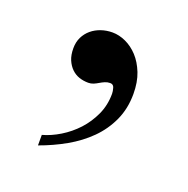

<svg xmlns="http://www.w3.org/2000/svg" viewBox="-63 -157 377 386"><g transform="rotate(20 125.0 35.5)"><path d="M199.2 4.9Q199.2 36.1 187.5 61.8Q175.8 87.4 155.8 107.4Q135.7 127.4 109.4 142.3Q83 157.2 54.2 167.5V145Q72.3 140.1 91.1 128.7Q109.9 117.2 124.8 101.1Q139.6 85 149.2 64.2Q158.7 43.5 158.7 19Q158.7 13.7 156.7 6.8Q154.8 0 147.9 0Q142.1 0 137 2.2Q131.8 4.4 127 7.3Q122.1 10.3 116.9 12.5Q111.8 14.6 106 14.6Q95.7 14.6 86.4 11.5Q77.1 8.3 70.1 1.5Q63 -5.4 58.6 -15.6Q54.2 -25.9 54.2 -40.5Q54.2 -53.7 59.3 -64.2Q64.5 -74.7 73.2 -82Q82 -89.4 93.5 -93.3Q105 -97.2 117.7 -97.2Q131.8 -97.2 146.2 -90.6Q160.6 -84 172.4 -71.3Q184.1 -58.6 191.7 -39.6Q199.2 -20.5 199.2 4.9Z"/></g></svg>

Font: Doulos SIL Compact
Style: Regular
Weight: 400
Designer: Walt Agee, Victor Gaultney, Peter Martin, Debbi Hosken
Foundry: SIL International
Version: Version 4.110; 2011; Maintenance release ; LnSpcTght